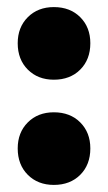

<svg xmlns="http://www.w3.org/2000/svg" viewBox="-20 -514 304 542"><path d="M235 -392Q235 -346 206.5 -317.5Q178 -289 132 -289Q87 -289 58.5 -317.5Q30 -346 30 -392Q30 -437 58.5 -465.5Q87 -494 132 -494Q178 -494 206.5 -465.5Q235 -437 235 -392ZM235 -95Q235 -49 206.5 -20.5Q178 8 132 8Q87 8 58.5 -20.5Q30 -49 30 -95Q30 -140 58.5 -168.5Q87 -197 132 -197Q178 -197 206.5 -168.5Q235 -140 235 -95Z"/></svg>

Font: Argentum Sans Black
Style: Regular
Weight: 900
Designer: Julieta Ulanovsky (Modified by Cristiano Sobral)
Foundry: Julieta Ulanovsky
Version: Version 1.000; ttfautohint (v1.5.65-e2d9)